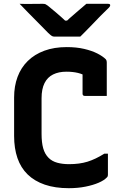

<svg xmlns="http://www.w3.org/2000/svg" viewBox="-20 -967 640 1007"><path d="M401 -775Q387 -775 360 -775Q333 -775 306 -775Q279 -775 265 -775Q258 -775 252.5 -778Q247 -781 233 -794Q225 -802 208.5 -819Q192 -836 170.5 -857.5Q149 -879 126.5 -902Q104 -925 83 -947Q109 -946 143.5 -946.5Q178 -947 203 -947Q214 -947 218.5 -945Q223 -943 231 -937Q247 -924 275 -900.5Q303 -877 344 -838L292 -859Q309 -859 325.5 -859Q342 -859 358 -859L307 -836Q346 -873 377.5 -899.5Q409 -926 433 -947H547Q551 -947 553.5 -946Q556 -945 557 -943.5Q558 -942 558 -940Q558 -936 555 -931.5Q552 -927 537 -913Q524 -901 506.5 -883Q489 -865 470 -845Q451 -825 433 -807Q415 -789 401 -775ZM341 20Q269 20 215 1.5Q161 -17 125 -52Q89 -87 71.5 -138Q54 -189 54 -254V-456Q54 -515 72 -563.5Q90 -612 125.5 -647Q161 -682 212.5 -701Q264 -720 330 -720Q381 -720 421.5 -710.5Q462 -701 490.5 -686.5Q519 -672 535 -656Q537 -654 538 -651Q539 -648 539.5 -645Q540 -642 540 -639Q540 -602 540 -554.5Q540 -507 540 -464Q511 -464 482 -464Q453 -464 424 -464Q419 -464 416 -467Q413 -470 413 -475Q413 -493 413 -511Q413 -529 413 -551.5Q413 -574 413 -604L441 -562Q416 -578 389 -584.5Q362 -591 328 -591Q288 -591 258.5 -576.5Q229 -562 213.5 -531Q198 -500 198 -452V-265Q198 -220 206.5 -189.5Q215 -159 235 -139Q253 -121 280.5 -113.5Q308 -106 342 -106Q397 -106 439 -119Q481 -132 527 -161H546Q546 -147 546 -133.5Q546 -120 546 -106.5Q546 -93 546 -79.5Q546 -66 546 -51Q546 -46 544.5 -42Q543 -38 540 -36Q526 -21 497 -8.5Q468 4 428 12Q388 20 341 20Z"/></svg>

Font: RecMonoLinear Nerd Font Mono
Style: Bold
Weight: 700
Monospace: yes
Version: Version 1.085; ttfautohint (v1.8.4.7-5d5b);Nerd Fonts 3.2.1